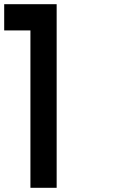

<svg xmlns="http://www.w3.org/2000/svg" viewBox="-20 -895 540 915"><path d="M0 -750V-875H250V0H125V-750Z"/></svg>

Font: Galmuri7 Regular
Style: Regular
Weight: 400
Designer: Lee Minseo (quiple)
Version: Version 2.399;hotconv 1.1.1;makeotfexe 2.6.0 DEVELOPMENT